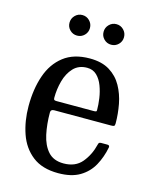

<svg xmlns="http://www.w3.org/2000/svg" viewBox="-110 -786 700 871"><g transform="rotate(15 240.0 -351.0)"><path d="M39 -250Q39 -330 60.8 -393.2Q82.5 -456.5 129.8 -493.2Q177 -530 252.5 -530Q309 -530 345.8 -507.2Q382.5 -484.5 403.2 -447.2Q424 -410 432.5 -365Q441 -320 441 -275.5Q441 -265.5 437.2 -263.2Q433.5 -261 423 -261H156.5Q140 -261 140 -246.5Q140 -191.5 150.2 -144Q160.5 -96.5 186.2 -67.8Q212 -39 259 -39Q314.5 -39 344.8 -75.2Q375 -111.5 387 -161Q388 -166.5 390.5 -169.8Q393 -173 400.5 -173H429.5Q441 -173 439.5 -162.5Q430.5 -115.5 409 -76.2Q387.5 -37 348.2 -13.5Q309 10 247 10Q171.5 10 125.8 -25.8Q80 -61.5 59.5 -120.8Q39 -180 39 -250ZM156 -304H329.5Q339 -304 341.5 -305.5Q344 -307 344 -312Q344 -337 339.8 -366.8Q335.5 -396.5 325.2 -423.8Q315 -451 297 -468.5Q279 -486 251.5 -486Q211.5 -486 187.2 -460Q163 -434 152.5 -395Q142 -356 142 -316.5Q142 -309 144.5 -306.5Q147 -304 156 -304ZM328.5 -615Q308.5 -615 294.5 -629Q280.5 -643 280.5 -663Q280.5 -683 294.5 -697.2Q308.5 -711.5 328.5 -711.5Q348.5 -711.5 362.5 -697.2Q376.5 -683 376.5 -663Q376.5 -643 362.5 -629Q348.5 -615 328.5 -615ZM168.5 -615Q148.5 -615 134.5 -629Q120.5 -643 120.5 -663Q120.5 -683 134.5 -697.2Q148.5 -711.5 168.5 -711.5Q188.5 -711.5 202.5 -697.2Q216.5 -683 216.5 -663Q216.5 -643 202.5 -629Q188.5 -615 168.5 -615Z"/></g></svg>

Font: Besley* Narrow
Style: Regular
Weight: 400
Width: 4
Designer: Owen Earl
Foundry: indestructible type*
Version: Version 3.000; ttfautohint (v1.8.3)